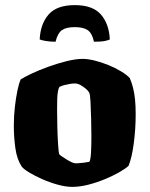

<svg xmlns="http://www.w3.org/2000/svg" viewBox="-20 -730 584 750"><path d="M262 0Q237 0 206 -8.5Q175 -17 145.5 -30Q116 -43 94.5 -56Q73 -69 65 -79Q46 -108 40 -151.5Q34 -195 34 -239Q34 -276 38 -311.5Q42 -347 48 -376Q54 -405 61 -420Q75 -429 103.5 -442.5Q132 -456 168 -469Q204 -482 240 -491Q276 -500 303 -500Q323 -500 349.5 -493.5Q376 -487 403 -476Q430 -465 452.5 -451.5Q475 -438 487 -425Q495 -406 500 -386Q505 -366 507.5 -341.5Q510 -317 510 -284Q510 -226 502.5 -169.5Q495 -113 482 -82Q470 -71 445.5 -57Q421 -43 389.5 -30Q358 -17 325 -8.5Q292 0 262 0ZM275 -92Q277 -92 286.5 -92.5Q296 -93 308 -94.5Q320 -96 329 -98Q334 -106 335.5 -134Q337 -162 337 -198Q337 -228 336 -265.5Q335 -303 333.5 -333Q332 -363 328 -369Q324 -376 314.5 -384Q305 -392 294 -398Q283 -404 272 -404Q263 -404 252 -402Q241 -400 231 -397.5Q221 -395 213 -391Q209 -387 206.5 -374Q204 -361 203.5 -342.5Q203 -324 203 -301Q203 -270 204 -232Q205 -194 207 -164.5Q209 -135 211 -128Q213 -125 221 -119.5Q229 -114 239.5 -107.5Q250 -101 259.5 -96.5Q269 -92 275 -92ZM272 -710Q342 -710 374 -673.5Q406 -637 409 -576Q404 -573 390 -570Q376 -567 347 -567Q340 -600 323 -612Q306 -624 272 -624Q238 -624 221.5 -612Q205 -600 197 -567Q176 -567 158.5 -570Q141 -573 135 -576Q138 -637 170 -673.5Q202 -710 272 -710Z"/></svg>

Font: Texturina Medium 12pt Black
Style: Regular
Weight: 900
Version: Version 1.002